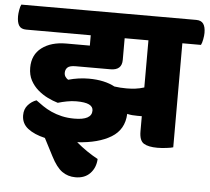

<svg xmlns="http://www.w3.org/2000/svg" viewBox="-95 -679 1012 925"><g transform="rotate(5 411.0 -217.0)"><path d="M817 -620Q841 -620 851.5 -605Q862 -590 862 -561Q862 -548 858.5 -529.5Q855 -511 850 -502H760V1Q752 4 728 7Q704 10 684 10Q640 10 618 -3.5Q596 -17 596 -62V-135H575Q562 -135 549.5 -136Q537 -137 525 -140Q522 -64 460.5 -26.5Q399 11 297 17Q323 39 349.5 57Q376 75 402 89Q400 131 374 158.5Q348 186 303 186Q266 186 238 166Q210 146 184 95L140 10Q88 -2 57 -26Q26 -50 26 -90Q26 -120 43.5 -139.5Q61 -159 84 -167Q100 -155 119 -142Q138 -129 161 -118.5Q184 -108 212 -101.5Q240 -95 273 -95Q357 -95 357 -141Q357 -160 337.5 -169.5Q318 -179 276 -179Q254 -179 230.5 -174.5Q207 -170 187 -164Q163 -171 137.5 -183.5Q112 -196 90 -215Q68 -234 54 -260Q40 -286 40 -321Q40 -384 85 -418Q130 -452 203 -452H317V-502H5Q-20 -502 -30 -517.5Q-40 -533 -40 -563Q-40 -575 -37 -593Q-34 -611 -29 -620ZM227 -279Q277 -293 326 -293Q365 -293 396.5 -286Q428 -279 452 -266Q466 -264 481 -263Q496 -262 511 -262Q532 -262 553 -264.5Q574 -267 596 -274V-502H481V-397Q481 -347 426 -347H258Q229 -347 218.5 -337Q208 -327 208 -311Q208 -300 213.5 -292Q219 -284 227 -279Z"/></g></svg>

Font: Baloo
Style: Regular
Weight: 400
Designer: Sarang Kulkarni and Ek Type
Foundry: Ek Type
Version: Version 1.100;PS 1.000;hotconv 1.0.88;makeotf.lib2.5.647800;